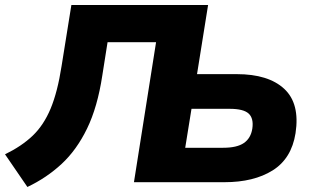

<svg xmlns="http://www.w3.org/2000/svg" viewBox="-41 -725 1231 764"><path d="M68 19 -21 -111Q45 -143 89 -185Q133 -227 160.5 -293Q188 -359 204 -462L243 -705H787L743 -430H901Q1027 -430 1090 -371.5Q1153 -313 1135 -195Q1119 -94 1044 -47Q969 0 852 0H492L580 -557H387L366 -424Q347 -299 305.5 -213.5Q264 -128 204 -72.5Q144 -17 68 19ZM696 -137H847Q902 -137 929.5 -156Q957 -175 963 -213Q969 -254 948.5 -273Q928 -292 873 -292H721Z"/></svg>

Font: Winston ExtraBold
Style: Italic
Weight: 800
Italic angle: -9°
Designer: Original fonts by Vernon Adams / Changes by Cristiano Sobral
Foundry: Original fonts by Vernon Adams / Changes by Cristiano Sobral
Version: Version 2.503;July 17, 2020;FontCreator 13.0.0.2655 64-bit